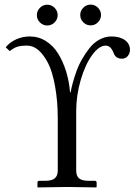

<svg xmlns="http://www.w3.org/2000/svg" viewBox="-20 -817 593 839"><path d="M344 -719.5Q330.6 -732.9 330.6 -751.5Q330.6 -770 344 -783.4Q357.4 -796.9 376 -796.9Q394.5 -796.9 408 -783.4Q421.4 -770 421.4 -751.5Q421.4 -732.9 408 -719.5Q394.5 -706.1 376 -706.1Q357.4 -706.1 344 -719.5ZM154.5 -719Q141.1 -732.4 141.1 -751Q141.1 -769.5 154.5 -783Q168 -796.4 186.5 -796.4Q205.1 -796.4 218.5 -783Q231.9 -769.5 231.9 -751Q231.9 -732.4 218.5 -719Q205.1 -705.6 186.5 -705.6Q168 -705.6 154.5 -719ZM232.4 -71.3V-300.3Q232.4 -374.5 220.7 -439.7Q209 -504.9 189.9 -541.5Q149.9 -617.7 99.1 -617.7Q70.3 -617.7 54.9 -612.5Q39.6 -607.4 22.5 -593.8L4.9 -610.4Q22.5 -632.3 50.5 -645Q78.6 -657.7 109.9 -657.7Q148.4 -657.7 180.7 -637.5Q212.9 -617.2 234.1 -582.8Q255.4 -548.3 268.8 -505.1Q282.2 -461.9 286.1 -413.6H288.6Q291.5 -430.7 297.4 -452.6Q303.2 -474.6 313.2 -503.2Q323.2 -531.7 338.4 -558.1Q353.5 -584.5 371.6 -607.4Q389.6 -630.4 414.6 -644Q439.5 -657.7 467.3 -657.7Q503.9 -657.7 525.9 -641.6Q547.9 -625.5 547.9 -599.1Q547.9 -583.5 538.1 -572Q528.3 -560.5 513.2 -560.5Q485.4 -560.5 476.6 -585Q464.4 -617.7 441.9 -617.7Q412.6 -617.7 382.6 -576.4Q352.5 -535.2 332.8 -467.8Q313 -400.4 313 -331.1V-71.3Q313 -47.9 325.7 -37.4Q338.4 -26.9 367.7 -26.9H394Q402.3 -26.9 402.3 -18.6V0L400.4 2Q313.5 0 274.4 0L145.5 2L143.6 0V-18.6Q143.6 -26.9 151.4 -26.9H177.7Q207 -26.9 219.7 -38.1Q232.4 -49.3 232.4 -71.3Z"/></svg>

Font: Libertinage
Style: l
Weight: 400
Designer: OSP
Foundry: OSP
Version: Version 1.0; 2008; OFL relea